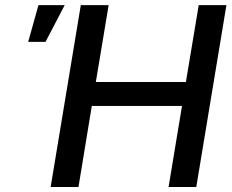

<svg xmlns="http://www.w3.org/2000/svg" viewBox="-20 -748 928 768"><path d="M182.6 0 303.2 -727.5H414.6L363.3 -419.9H723.6L774.9 -727.5H885.7L765.1 0H654.3L708 -324.2H347.2L293.9 0ZM92.8 -580.6 133.8 -727.5H238.8L162.1 -580.6Z"/></svg>

Font: Inter 17pt Medium
Style: Italic
Weight: 500
Italic angle: -9.3988°
Version: Version 4.001;git-66647c0bb